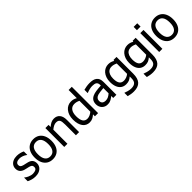

<svg xmlns="http://www.w3.org/2000/svg" viewBox="289 -2238 3922 3922"><g transform="rotate(-45 2250.5 -277.0)"><path d="M32.7 -32.7V-135.7H37.6Q55.7 -121.6 70.1 -112.1Q84.5 -102.5 107.4 -91.8Q168 -64.5 217.3 -64.5Q239.7 -64.5 264.6 -69.8Q289.6 -75.2 301.3 -82.5Q319.3 -94.2 326.4 -107.2Q333.5 -120.1 333.5 -144.5Q333.5 -166.5 325.9 -180.7Q318.4 -194.8 300.8 -204.3Q283.2 -213.9 252.4 -221.7Q233.9 -226.6 206.5 -231.9Q183.6 -236.8 154.3 -244.6Q35.2 -278.8 35.2 -392.1Q35.2 -440.9 60.5 -478.8Q85.9 -516.6 132.1 -537.6Q178.2 -558.6 238.8 -558.6Q283.2 -558.6 329.3 -547.6Q375.5 -536.6 407.2 -519V-420.9H402.3Q366.7 -449.2 323.5 -465.1Q280.3 -481 236.8 -481Q189.5 -481 159.2 -461.2Q128.9 -441.4 128.9 -404.3Q128.9 -371.1 146.7 -353.8Q164.6 -336.4 207 -325.7Q228.5 -320.3 252.9 -315.4Q263.7 -313.5 292.5 -306.2L305.7 -303.2Q366.7 -288.1 397 -252.4Q427.2 -216.8 427.2 -157.2Q427.2 -121.6 413.1 -90.1Q398.9 -58.6 372.6 -36.6Q342.3 -11.2 305.2 1Q268.1 13.2 213.9 13.2Q164.1 13.2 116.5 -0.2Q68.8 -13.7 32.7 -32.7Z M718.3 15.1Q643.1 15.1 587.9 -19.8Q532.7 -54.7 503.4 -119.6Q474.1 -184.6 474.1 -272.5Q474.1 -362.3 504.4 -427.2Q534.7 -492.2 589.8 -526.4Q645 -560.5 718.3 -560.5Q792 -560.5 846.7 -526.6Q901.4 -492.7 931.4 -427.7Q961.4 -362.8 961.4 -272.5Q961.4 -182.1 931.4 -117.2Q901.4 -52.2 846.7 -18.6Q792 15.1 718.3 15.1ZM718.3 -481.4Q645.5 -481.4 607.2 -429.2Q568.8 -377 568.8 -272.5Q568.8 -170.4 607.4 -117.2Q646 -64 718.3 -64Q790 -64 828.4 -116.7Q866.7 -169.4 866.7 -272.5Q866.7 -377 828.6 -429.2Q790.5 -481.4 718.3 -481.4Z M1484.4 0H1392.6V-310.5Q1392.6 -399.4 1375 -432.6Q1363.3 -453.6 1343.3 -463.4Q1323.2 -473.1 1289.1 -473.1Q1256.3 -473.1 1220.2 -455.6Q1184.1 -438 1147.5 -407.2V0H1055.7V-545.4H1147.5V-484.9Q1189.9 -522.9 1230 -541.7Q1270 -560.5 1313 -560.5Q1394.5 -560.5 1439.5 -507.1Q1484.4 -453.6 1484.4 -354Z M2033.2 0H1941.4V-55.7Q1915.5 -34.2 1901.1 -23.7Q1886.7 -13.2 1867.7 -4.4Q1847.2 5.4 1825.9 10.3Q1804.7 15.1 1778.3 15.1Q1733.9 15.1 1696 -3.7Q1658.2 -22.5 1631.8 -57.6Q1604.5 -94.7 1590.1 -147.7Q1575.7 -200.7 1575.7 -268.6Q1575.7 -337.9 1593.5 -390.6Q1611.3 -443.4 1645.5 -484.4Q1675.3 -520 1717.5 -540.3Q1759.8 -560.5 1806.2 -560.5Q1845.7 -560.5 1876 -552Q1906.2 -543.5 1941.4 -523.4V-759.8H2033.2ZM1941.4 -447.3Q1907.7 -463.4 1880.6 -470Q1853.5 -476.6 1821.3 -476.6Q1750 -476.6 1710.2 -423.1Q1670.4 -369.6 1670.4 -270.5Q1670.4 -172.4 1701.9 -122.3Q1733.4 -72.3 1799.8 -72.3Q1835.4 -72.3 1871.8 -88.4Q1908.2 -104.5 1941.4 -132.8Z M2470.7 -58.1Q2457.5 -48.3 2440.9 -35.2Q2403.8 -5.9 2357.4 8.3Q2334 15.1 2293.5 15.1Q2259.8 15.1 2229.7 2.7Q2199.7 -9.8 2176.3 -33.2Q2153.8 -55.7 2140.9 -88.9Q2127.9 -122.1 2127.9 -158.2Q2127.9 -215.8 2152.1 -255.4Q2176.3 -294.9 2227.5 -317.9Q2269.5 -336.9 2327.4 -345.5Q2385.3 -354 2470.7 -358.9V-376.5Q2470.7 -436.5 2433.6 -459Q2404.8 -477.5 2338.4 -477.5Q2305.7 -477.5 2262.7 -467.8Q2219.7 -458 2177.7 -440.4H2172.4V-533.7Q2204.1 -543 2250.5 -550.8Q2296.9 -558.6 2338.9 -558.6Q2396.5 -558.6 2434.8 -549.6Q2473.1 -540.5 2502.9 -518.1Q2532.7 -495.6 2547.4 -460Q2562 -424.3 2562 -373V0H2470.7ZM2470.7 -285.6 2460.9 -284.7Q2410.6 -280.3 2371.3 -275.4Q2332 -270.5 2307.1 -263.2Q2222.7 -236.8 2222.7 -164.1Q2222.7 -117.2 2249 -93.3Q2275.4 -69.3 2326.2 -69.3Q2366.7 -69.3 2401.4 -86.4Q2436 -103.5 2470.7 -134.3Z M2710.4 87.4Q2740.7 100.6 2778.8 110.4Q2808.6 117.7 2829.1 121.1Q2849.6 124.5 2872.6 124.5Q2914.6 124.5 2944.3 113.5Q2974.1 102.5 2990.7 82Q3005.9 62.5 3012.5 36.6Q3019 10.7 3019 -24.4V-72.3Q2980.5 -38.6 2944.6 -23.9Q2908.7 -9.3 2856.9 -9.3Q2794.4 -9.3 2748.5 -40.5Q2702.6 -71.8 2678 -132.1Q2653.3 -192.4 2653.3 -277.8Q2653.3 -343.8 2671.9 -396.5Q2690.4 -449.2 2723.6 -487.3Q2754.4 -522.5 2796.1 -541.5Q2837.9 -560.5 2883.3 -560.5Q2923.8 -560.5 2954.8 -551.3Q2985.8 -542 3019 -522L3024.4 -545.4H3110.8V-62Q3110.8 76.2 3050.5 141.4Q2990.2 206.5 2865.2 206.5Q2826.2 206.5 2784.4 200.2Q2742.7 193.8 2705.6 183.1V87.4ZM3019 -447.3Q2985.4 -463.4 2956.3 -470.7Q2927.2 -478 2897.9 -478Q2851.6 -478 2817.9 -455.1Q2784.2 -432.1 2766.1 -387.5Q2748 -342.8 2748 -279.8Q2748 -187 2779.1 -140.6Q2810.1 -94.2 2877.4 -94.2Q2913.1 -94.2 2950.9 -108.4Q2988.8 -122.6 3019 -147.9Z M3263.2 87.4Q3293.5 100.6 3331.5 110.4Q3361.3 117.7 3381.8 121.1Q3402.3 124.5 3425.3 124.5Q3467.3 124.5 3497.1 113.5Q3526.9 102.5 3543.5 82Q3558.6 62.5 3565.2 36.6Q3571.8 10.7 3571.8 -24.4V-72.3Q3533.2 -38.6 3497.3 -23.9Q3461.4 -9.3 3409.7 -9.3Q3347.2 -9.3 3301.3 -40.5Q3255.4 -71.8 3230.7 -132.1Q3206.1 -192.4 3206.1 -277.8Q3206.1 -343.8 3224.6 -396.5Q3243.2 -449.2 3276.4 -487.3Q3307.1 -522.5 3348.9 -541.5Q3390.6 -560.5 3436 -560.5Q3476.6 -560.5 3507.6 -551.3Q3538.6 -542 3571.8 -522L3577.1 -545.4H3663.6V-62Q3663.6 76.2 3603.3 141.4Q3543 206.5 3418 206.5Q3378.9 206.5 3337.2 200.2Q3295.4 193.8 3258.3 183.1V87.4ZM3571.8 -447.3Q3538.1 -463.4 3509 -470.7Q3480 -478 3450.7 -478Q3404.3 -478 3370.6 -455.1Q3336.9 -432.1 3318.8 -387.5Q3300.8 -342.8 3300.8 -279.8Q3300.8 -187 3331.8 -140.6Q3362.8 -94.2 3430.2 -94.2Q3465.8 -94.2 3503.7 -108.4Q3541.5 -122.6 3571.8 -147.9Z M3896.5 -636.7H3792V-731.9H3896.5ZM3890.1 0H3798.3V-545.4H3890.1Z M4230.5 15.1Q4155.3 15.1 4100.1 -19.8Q4044.9 -54.7 4015.6 -119.6Q3986.3 -184.6 3986.3 -272.5Q3986.3 -362.3 4016.6 -427.2Q4046.9 -492.2 4102.1 -526.4Q4157.2 -560.5 4230.5 -560.5Q4304.2 -560.5 4358.9 -526.6Q4413.6 -492.7 4443.6 -427.7Q4473.6 -362.8 4473.6 -272.5Q4473.6 -182.1 4443.6 -117.2Q4413.6 -52.2 4358.9 -18.6Q4304.2 15.1 4230.5 15.1ZM4230.5 -481.4Q4157.7 -481.4 4119.4 -429.2Q4081.1 -377 4081.1 -272.5Q4081.1 -170.4 4119.6 -117.2Q4158.2 -64 4230.5 -64Q4302.2 -64 4340.6 -116.7Q4378.9 -169.4 4378.9 -272.5Q4378.9 -377 4340.8 -429.2Q4302.7 -481.4 4230.5 -481.4Z"/></g></svg>

Font: SG Kara Bold
Style: Regular
Weight: 400
Designer: Damoon Khanjanzadeh
Version: Version 1.000